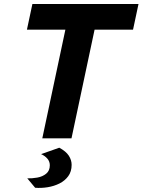

<svg xmlns="http://www.w3.org/2000/svg" viewBox="-20 -688 709 955"><path d="M190.4 0 305.2 -540.3H113.9L141.1 -668H668.9L641.7 -540.3H450.4L335.6 0ZM154.8 245.9 115.7 199.1Q139.5 199.9 165.5 195.3Q191.5 190.7 209.6 176Q227.8 161.3 227.8 133.9Q227.8 115.2 215.6 101.1Q203.5 87 184.4 78.6L274.9 46.7Q308.5 64.9 322.4 86.6Q336.3 108.4 336.3 131.9Q336.3 165 319.7 188Q303 210.9 275.9 224.6Q248.7 238.2 216.7 243.3Q184.8 248.4 154.8 245.9Z"/></svg>

Font: Atkinson Hyperlegible Mono ExtraLight
Style: Italic
Weight: 200
Italic angle: -12°
Monospace: yes
Designer: Elliott Scott, Megan Eiswerth, Linus Boman, Theodore Petrosky, Letters from Sweden
Foundry: Applied Design Works, Letters from Sweden
Version: Version 2.001